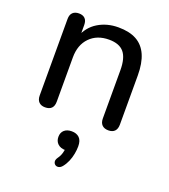

<svg xmlns="http://www.w3.org/2000/svg" viewBox="-139 -596 849 963"><g transform="rotate(20 286.0 -115.0)"><path d="M118 7Q97 7 85 -5Q73 -17 73 -40V-448Q73 -471 85 -482.5Q97 -494 118 -494Q139 -494 150.5 -482.5Q162 -471 162 -448V-366L151 -381Q172 -438 219.5 -467Q267 -496 328 -496Q387 -496 425 -475Q463 -454 482 -411Q501 -368 501 -302V-40Q501 -17 489.5 -5Q478 7 456 7Q434 7 422 -5Q410 -17 410 -40V-297Q410 -362 385 -392Q360 -422 305 -422Q241 -422 202.5 -382.5Q164 -343 164 -276V-40Q164 7 118 7ZM304 252Q295 263 284.5 265Q274 267 266.5 261.5Q259 256 257.5 246Q256 236 265 223Q276 208 281 190Q286 172 286 158L289 174Q262 174 247 160Q232 146 232 123Q232 100 246.5 87Q261 74 286 74Q312 74 327 88.5Q342 103 342 134Q342 153 338 174.5Q334 196 325.5 216Q317 236 304 252Z"/></g></svg>

Font: Nunito Medium
Style: Regular
Weight: 500
Designer: Vernon Adams
Foundry: Vernon Adams
Version: Version 3.602